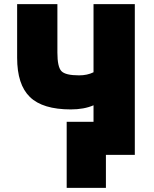

<svg xmlns="http://www.w3.org/2000/svg" viewBox="-20 -750 746 930"><path d="M433 -240Q387 -220 323 -220Q187 -220 125 -280Q63 -340 63 -470V-730H258V-495Q258 -426 277.5 -405.5Q297 -385 363 -385Q403 -385 433 -400V-730H633V0H493V160H303V-160H433Z"/></svg>

Font: Mplus 1p Black
Style: Regular
Weight: 900
Version: Version 1.061